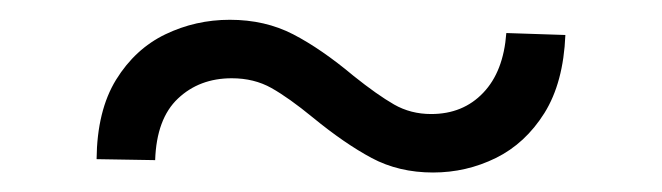

<svg xmlns="http://www.w3.org/2000/svg" viewBox="-20 -386 679 197"><path d="M79.1 -222.7Q79.6 -272.5 99.1 -304.2Q118.7 -335.9 149.7 -350.8Q180.7 -365.7 215.8 -365.7Q252 -365.7 280.8 -350.8Q309.6 -335.9 342.8 -308.1Q367.2 -288.6 384.3 -278.8Q401.4 -269 422.4 -269Q455.1 -269 475.8 -290.8Q496.6 -312.5 499.5 -352.1L560.1 -350.1Q558.1 -301.3 538.6 -270Q519 -238.8 488.8 -223.9Q458.5 -209 424.3 -209Q389.2 -209 361.3 -223.9Q333.5 -238.8 300.8 -265.6Q276.4 -285.6 258.5 -295.7Q240.7 -305.7 217.8 -305.7Q184.6 -305.7 162.6 -284.9Q140.6 -264.2 139.2 -221.7Z"/></svg>

Font: Inter 20pt Light
Style: Regular
Weight: 300
Version: Version 4.001;git-66647c0bb